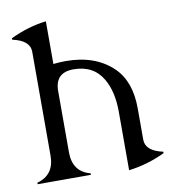

<svg xmlns="http://www.w3.org/2000/svg" viewBox="-84 -820 805 902"><g transform="rotate(-10 318.5 -368.5)"><path d="M24.4 0V-7.3Q107.4 -29.8 107.4 -122.1V-617.2Q107.4 -671.4 24.4 -689.5V-696.3Q108.9 -736.8 195.3 -747.1V-543.5Q224.6 -546.9 254.4 -546.9Q396 -546.9 479.5 -465.8Q549.3 -397.9 549.3 -268.6V-120.1Q549.3 -65.9 632.3 -47.9V-41Q548.3 -1 459 9.8V-268.6Q459 -365.2 422.9 -427.2Q378.9 -502.4 283.7 -502.4Q195.3 -502.4 195.3 -414.1V-122.1Q195.3 -28.8 278.3 -7.3V0Z"/></g></svg>

Font: Modern Antiqua
Style: Book
Weight: 400
Designer: Wojciech Kalinowski "wmk69" (wmk69@o2.pl)
Foundry: Wojciech Kalinowski "wmk69" (wmk69@o2.pl)
Version: Version 3.1.0; 2021-05-28